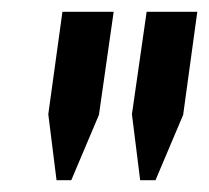

<svg xmlns="http://www.w3.org/2000/svg" viewBox="-20 -748 355 326"><path d="M101 -442H76L62 -554L86 -728H173L148 -553ZM244 -442H218L204 -554L229 -728H315L291 -553Z"/></svg>

Font: Rosario SemiBold
Style: Italic
Weight: 600
Italic angle: -8.05°
Designer: Hector Gatti
Foundry: Omnibus Type
Version: Version 1.101; ttfautohint (v1.8.1.43-b0c9)